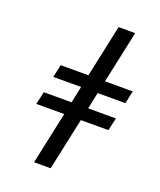

<svg xmlns="http://www.w3.org/2000/svg" viewBox="-141 -848 779 936"><g transform="rotate(20 249.0 -380.0)"><path d="M149 0H235L293 -271H436L451 -337H307L325 -423H469L483 -489H339L397 -760H311L253 -489H109L95 -423H239L221 -337H77L62 -271H207Z"/></g></svg>

Font: Noto Serif Display Condensed Black
Style: Italic
Weight: 900
Width: 3
Italic angle: -12°
Designer: Monotype Design Team
Foundry: Monotype Imaging Inc.
Version: Version 2.009